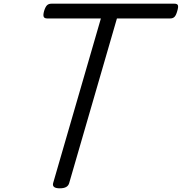

<svg xmlns="http://www.w3.org/2000/svg" viewBox="-20 -1006 986 1041"><path d="M304 15Q261 15 268 -13L527 -906H236Q221 -906 217 -915Q213 -924 219 -946Q226 -969 235 -977.5Q244 -986 259 -986H926Q941 -986 944.5 -977.5Q948 -969 941 -946Q935 -924 926.5 -915Q918 -906 903 -906H614L355 -13Q351 1 338.5 8Q326 15 304 15Z"/></svg>

Font: Playwrite AU SA
Style: Regular
Weight: 400
Designer: Veronika Burian, José Scaglione
Foundry: TypeTogether
Version: Version 1.002